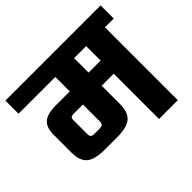

<svg xmlns="http://www.w3.org/2000/svg" viewBox="-170 -820 1004 1004"><g transform="rotate(-45 332.0 -318.0)"><path d="M684 -636V-539H619V0H480V-335H391V-200Q391 -139 360.5 -113Q330 -87 255 -87H168Q93 -87 62.5 -113Q32 -139 32 -200V-333Q32 -385 59 -408.5Q86 -432 153 -432H252V-539H-20V-636ZM252 -210V-335H184Q170 -335 164.5 -330Q159 -325 159 -312V-210Q159 -195 165 -189.5Q171 -184 185 -184H225Q239 -184 245.5 -189.5Q252 -195 252 -210ZM480 -432V-539H391V-432Z"/></g></svg>

Font: Teko SemiBold
Style: Regular
Weight: 600
Designer: Manushi Parikh, Jonny Pinhorn
Foundry: Indian Type Foundry
Version: Version 1.106;PS 1.0;hotconv 1.0.78;makeotf.lib2.5.61930; tt